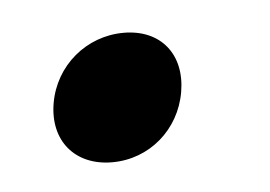

<svg xmlns="http://www.w3.org/2000/svg" viewBox="-27 -140 253 180"><g transform="rotate(-5 100.0 -50.0)"><path d="M23 -50C17 -15 38 10 73 10C108 10 137 -15 143 -50C149 -85 129 -110 94 -110C59 -110 29 -85 23 -50Z"/></g></svg>

Font: Scada
Style: Italic
Weight: 400
Designer: Jovanny Lemonad
Foundry: Jovanny Lemonad
Version: Version 3.005